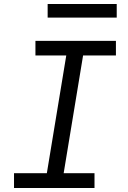

<svg xmlns="http://www.w3.org/2000/svg" viewBox="-20 -939 640 959"><path d="M50 0V-74H214L311 -662H157V-735H559V-662H395L298 -74H452V0ZM218 -851V-919H563V-851Z"/></svg>

Font: Iosevka SS04 Extended Oblique
Style: Regular
Weight: 400
Width: 7
Italic angle: -9°
Monospace: yes
Designer: Belleve Invis
Foundry: Belleve Invis
Version: Version 19.0.0; ttfautohint (v1.8.4)